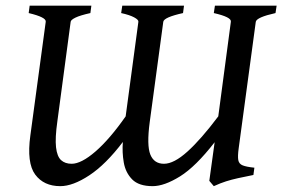

<svg xmlns="http://www.w3.org/2000/svg" viewBox="-20 -635 985 670"><path d="M83.5 -615.2H298.8L295.4 -589.4Q259.8 -581.5 243.7 -573.7Q227.5 -565.9 226.6 -559.1L180.2 -211.9Q171.9 -153.3 175.5 -121.1Q179.2 -88.9 193.1 -76.2Q207 -63.5 230 -63.5Q263.7 -63.5 313.2 -106.4Q362.8 -149.4 418.5 -229L462.9 -559.1Q463.9 -565.9 448 -574.5Q432.1 -583 402.8 -589.4L406.7 -615.2H622.1L618.7 -589.4Q552.2 -574.7 549.8 -559.1L502.4 -208.5Q491.7 -127.9 504.6 -95.7Q517.6 -63.5 552.2 -63.5Q586.9 -63.5 634 -106Q681.2 -148.4 741.7 -229L785.6 -559.1Q788.6 -575.2 726.1 -589.4L730 -615.2H945.3L941.4 -589.4Q875.5 -574.7 872.6 -559.1L813 -118.2Q809.1 -89.8 811.5 -76.4Q814 -63 826.9 -57.9Q839.8 -52.7 867.7 -49.8L864.3 -24.4Q832.5 -18.1 810.3 -13.2Q788.1 -8.3 768.8 -2.2Q749.5 3.9 726.1 14.6L710.4 -3.9L729 -138.7Q663.1 -53.7 608.2 -19.5Q553.2 14.6 512.7 14.6Q464.4 14.6 441.2 -9Q418 -32.7 411.9 -68.1Q405.8 -103.5 408.7 -139.6Q349.1 -61 291.7 -23.2Q234.4 14.6 190.4 14.6Q132.8 14.6 102.8 -25.9Q72.8 -66.4 85.9 -162.1L139.6 -559.1Q142.1 -574.7 80.1 -589.4Z"/></svg>

Font: Gentium Book Plus
Style: Italic
Weight: 400
Italic angle: -8°
Designer: Victor Gaultney, Annie Olsen, Iska Routamaa, Becca Hirsbrunner
Foundry: SIL International
Version: Version 6.101